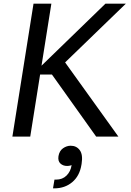

<svg xmlns="http://www.w3.org/2000/svg" viewBox="-20 -750 718 1054"><path d="M630 0H508L265 -341H158L559 -730H671L307 -378L309 -447ZM146 0H48L164 -730H262ZM278 284H271L279 236H288Q323 236 345.5 213.5Q368 191 373 157L377 130L400 137Q392 146 379 153.5Q366 161 348 161Q326 161 311.5 147.5Q297 134 301 107Q306 78 326 64Q346 50 368 50Q400 50 418 74.5Q436 99 428 149L427 155Q417 216 376.5 250Q336 284 278 284Z"/></svg>

Font: Sora Variable Italic
Style: Regular
Weight: 400
Designer: Jonathan Barnbrook, Julián Moncada
Foundry: Barnbrook Fonts
Version: Version 2.000